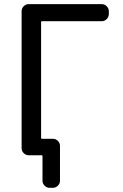

<svg xmlns="http://www.w3.org/2000/svg" viewBox="-20 -775 597 933"><path d="M143.6 -20.5H119.1Q105.5 -20.5 95.2 -30.8Q85 -41 85 -54.7V-720.7Q85 -734.4 95.2 -744.6Q105.5 -754.9 119.1 -754.9H474.6Q488.3 -754.9 498.5 -744.6Q508.8 -734.4 508.8 -720.7V-707Q508.8 -692.4 498.5 -682.1Q488.3 -671.9 474.6 -671.9H183.6Q179.7 -671.9 179.7 -668V-105.5Q179.7 -100.6 183.6 -100.6H236.3Q251 -100.6 261.2 -90.3Q271.5 -80.1 271.5 -66.4V103.5Q271.5 117.2 261.2 127.4Q251 137.7 236.3 137.7H220.7Q207 137.7 196.8 127.4Q186.5 117.2 186.5 103.5V-15.6Q186.5 -20.5 181.6 -20.5H173.8Z"/></svg>

Font: Gen Jyuu GothicL Regular
Style: Regular
Weight: 400
Designer: [Source Han Sans]
Ryoko NISHIZUKA  (kana & ideographs); Paul D. Hunt (Latin, Greek & Cyrillic); Wenlong ZHANG  (bopomofo
Version: Version 1.002.20150607